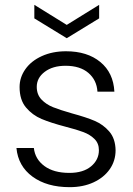

<svg xmlns="http://www.w3.org/2000/svg" viewBox="-20 -766 550 794"><path d="M48 -154H120Q125 -108 163.5 -79.5Q202 -51 267 -51Q324 -51 356.5 -78Q389 -105 389 -145Q389 -173 371 -191Q353 -209 325.5 -219.5Q298 -230 251 -242Q190 -258 152 -274Q114 -290 87.5 -321.5Q61 -353 61 -406Q61 -446 85 -480Q109 -514 153 -534Q197 -554 253 -554Q341 -554 395 -509.5Q449 -465 453 -387H383Q380 -435 345.5 -464.5Q311 -494 251 -494Q198 -494 165 -469Q132 -444 132 -407Q132 -375 151.5 -354.5Q171 -334 200 -322.5Q229 -311 278 -297Q337 -281 372 -266Q407 -251 432 -222Q457 -193 458 -145Q458 -101 434 -66.5Q410 -32 367 -12Q324 8 268 8Q174 8 114.5 -35.5Q55 -79 48 -154ZM390 -690 256 -608 122 -690V-746L256 -663L390 -746Z"/></svg>

Font: Poppins-Tabular Light
Style: Regular
Weight: 300
Designer: Ninad Kale (Devanagari), Jonny Pinhorn (Latin)
Foundry: Indian Type Foundry
Version: Version 4.004